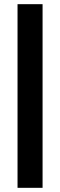

<svg xmlns="http://www.w3.org/2000/svg" viewBox="-20 -795 287 920"><path d="M64 -775V105H184V-775Z"/></svg>

Font: LT Wave Text Black
Style: Regular
Weight: 900
Designer: Daniel Lyons
Version: Version 2.5 (Glyphs App)